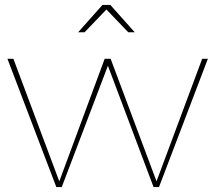

<svg xmlns="http://www.w3.org/2000/svg" viewBox="-20 -754 858 774"><path d="M10 -517H34L219 -23L402 -517H426L611 -23L795 -517H818L621 0H599L415 -489L229 0H207ZM393 -734H425L523 -624H497L403 -722H415L321 -624H295Z"/></svg>

Font: Alexandria Thin
Style: Regular
Weight: 250
Designer: Mohamed Gaber
Foundry: Kief Type Foundry
Version: Version 5.100